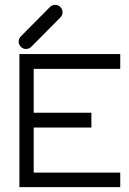

<svg xmlns="http://www.w3.org/2000/svg" viewBox="-20 -821 532 792"><path d="M57 -649Q57 -662 66 -671L186 -792Q195 -801 207 -801Q220 -801 229 -792Q238 -783 238 -770Q238 -758 229 -749L109 -628Q100 -619 87 -619Q75 -619 66 -628Q57 -637 57 -649ZM60 -598H476V-537H119V-356H357V-295H119V-109H476V-49H60Z"/></svg>

Font: IBM 3270 Semi-Condensed
Style: Condensed
Weight: 400
Monospace: yes
Version: Version 2.3.1